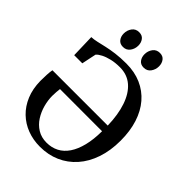

<svg xmlns="http://www.w3.org/2000/svg" viewBox="-268 -1079 1220 1220"><g transform="rotate(45 342.0 -469.5)"><path d="M318 11Q257 11 204.2 -9Q151.5 -29 111.5 -67.5Q71.5 -106 48.5 -161.2Q25.5 -216.5 24.5 -286.5Q24.5 -317.5 26 -344.5Q27.5 -371.5 31 -389H528Q525.5 -485.5 501.2 -556.8Q477 -628 431.8 -667Q386.5 -706 321 -706Q279 -706 245.8 -698Q212.5 -690 189.2 -678Q166 -666 154.5 -653L134 -554.5H61L56.5 -712.5Q79 -713.5 105.2 -719.5Q131.5 -725.5 164 -733Q196.5 -740.5 238.2 -746Q280 -751.5 333.5 -751.5Q408 -751.5 467.2 -725.5Q526.5 -699.5 568.2 -651Q610 -602.5 632 -533.8Q654 -465 654 -379Q654 -289 629.2 -216.8Q604.5 -144.5 559.5 -93.8Q514.5 -43 453.2 -16Q392 11 318 11ZM329.5 -37Q375 -37 411.5 -56Q448 -75 473.8 -113.2Q499.5 -151.5 513.5 -207.8Q527.5 -264 528 -338L149.5 -338.5Q148 -325 146.5 -308.8Q145 -292.5 145 -273.5Q145 -234.5 156.2 -192.8Q167.5 -151 190 -115.8Q212.5 -80.5 247.5 -58.8Q282.5 -37 329.5 -37ZM242 -810.5Q215 -810.5 200.5 -829.2Q186 -848 186 -874.5Q186 -904.5 202.8 -927.2Q219.5 -950 249.5 -950H250.5Q278 -950 292.2 -931.2Q306.5 -912.5 306.5 -885.5Q306.5 -856.5 289.8 -833.5Q273 -810.5 243 -810.5ZM428 -810.5Q401 -810.5 386.8 -829.2Q372.5 -848 372.5 -874.5Q372.5 -904.5 389.2 -927.2Q406 -950 436 -950H437Q464 -950 478.2 -931.2Q492.5 -912.5 492.5 -885.5Q492.5 -856.5 476 -833.5Q459.5 -810.5 429 -810.5Z"/></g></svg>

Font: Merriweather 60pt Medium
Style: Regular
Weight: 500
Version: Version 2.100